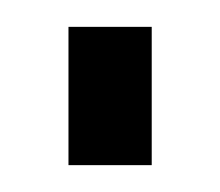

<svg xmlns="http://www.w3.org/2000/svg" viewBox="-20 -123 164 143"><path d="M93 -103V0H31V-103Z"/></svg>

Font: Pathway Extreme Condensed ExtraLight
Style: Regular
Weight: 250
Width: 3
Version: Version 1.001;gftools[0.9.26]